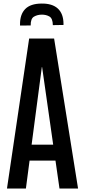

<svg xmlns="http://www.w3.org/2000/svg" viewBox="-20 -1080 487 1100"><path d="M20 0 147 -859.4H290L427.2 0H320.8L297.9 -159.7H149.4L128.4 0ZM161.1 -251H284.7L221.2 -695.8H219.7ZM94.7 -933.6V-939.9Q94.2 -997.1 124.3 -1028.1Q154.3 -1059.1 217.8 -1059.6Q279.3 -1060.5 311.3 -1031Q343.3 -1001.5 343.8 -944.3V-937L282.7 -936Q282.2 -974.6 262.9 -985.6Q243.7 -996.6 217.8 -996.1Q193.4 -995.6 174.3 -984.4Q155.3 -973.1 155.8 -934.1Z"/></svg>

Font: Antonio SemiBold
Style: Regular
Weight: 600
Designer: Vernon Adams
Foundry: Vernon Adams
Version: Version 1.002